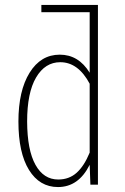

<svg xmlns="http://www.w3.org/2000/svg" viewBox="-20 -754 511 784"><path d="M379.9 -733.9V0H349.1L346.2 -81.1Q300.8 9.8 216.8 9.8Q141.6 9.8 98.4 -60.1Q55.2 -129.9 55.2 -257.8Q55.2 -383.3 100.8 -457Q146.5 -530.8 224.1 -530.8Q300.8 -530.8 346.2 -457V-704.1H148.9V-733.9ZM217.8 -21Q262.2 -21 293 -48.6Q323.7 -76.2 346.2 -130.9V-412.1Q299.3 -500 226.1 -500Q164.1 -500 127.4 -437.7Q90.8 -375.5 90.8 -257.8Q91.3 -141.1 124.8 -81.1Q158.2 -21 217.8 -21Z"/></svg>

Font: Fira Sans Compressed UltraLight
Style: Regular
Weight: 200
Width: 1
Designer: Carrois Corporate & Edenspiekermann AG
Foundry: Carrois Corporate GbR & Edenspiekermann AG
Version: Version 4.203;PS 004.203;hotconv 1.0.88;makeotf.lib2.5.64775